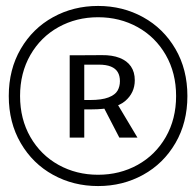

<svg xmlns="http://www.w3.org/2000/svg" viewBox="-20 -688 660 646"><path d="M442.5 -225H381.5L323 -338L365.5 -354ZM214.5 -225V-502H263.5V-225ZM383.5 -415Q383.5 -433 376.2 -445.2Q369 -457.5 353.2 -464Q337.5 -470.5 312.5 -470.5H239V-502L322.5 -502.5Q357.5 -503 382.5 -493.2Q407.5 -483.5 420.5 -464.5Q433.5 -445.5 433.5 -418Q433.5 -375.5 400.8 -347.8Q368 -320 289 -320H235L235.5 -351.5H282.5Q322.5 -351.5 345 -360.2Q367.5 -369 375.5 -383Q383.5 -397 383.5 -415ZM9.5 -365Q9.5 -454.5 49.8 -523.5Q90 -592.5 158.5 -630.2Q227 -668 310 -668Q393 -668 461.5 -630.2Q530 -592.5 570.2 -523.5Q610.5 -454.5 610.5 -365Q610.5 -275.5 570.2 -206.5Q530 -137.5 461.5 -99.8Q393 -62 310 -62Q227 -62 158.5 -99.8Q90 -137.5 49.8 -206.5Q9.5 -275.5 9.5 -365ZM572.5 -365Q572.5 -442.5 537.8 -503Q503 -563.5 443 -596.8Q383 -630 310 -630Q237 -630 177 -596.8Q117 -563.5 82.2 -503Q47.5 -442.5 47.5 -365Q47.5 -287.5 82.2 -227Q117 -166.5 177 -133.2Q237 -100 310 -100Q383 -100 443 -133.2Q503 -166.5 537.8 -227Q572.5 -287.5 572.5 -365Z"/></svg>

Font: Monaspace Krypton Var ExLight
Style: Regular
Weight: 200
Designer: Riley Cran and the Lettermatic Team
Version: Version 1.200 (Monaspace Krypton Var)